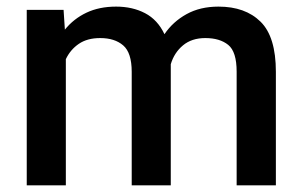

<svg xmlns="http://www.w3.org/2000/svg" viewBox="-20 -558 911 578"><path d="M281.7 -443.4Q242.7 -443.4 217.3 -426Q191.9 -408.7 178.2 -379.9V0H60.5V-528.3H171.4L175.3 -468.8Q201.7 -501.5 240.2 -519.8Q278.8 -538.1 329.6 -538.1Q378.9 -538.1 416.7 -518.3Q454.6 -498.5 475.1 -455.1Q500.5 -492.7 541.5 -515.4Q582.5 -538.1 637.7 -538.1Q718.3 -538.1 764.4 -492.7Q810.5 -447.3 810.5 -341.8V0H692.4V-342.3Q692.4 -402.3 667 -422.9Q641.6 -443.4 598.1 -443.4Q557.1 -443.4 530.8 -421.4Q504.4 -399.4 494.1 -364.7Q494.1 -358.9 494.1 -352.1V0H376.5V-341.8Q376.5 -399.4 350.8 -421.4Q325.2 -443.4 281.7 -443.4Z"/></svg>

Font: Vazirmatn FD Medium
Style: Regular
Weight: 500
Designer: Saber Rastikerdar
Foundry: Saber Rastikerdar
Version: Version 33.003